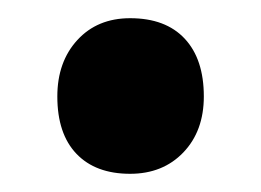

<svg xmlns="http://www.w3.org/2000/svg" viewBox="-20 -444 287 211"><path d="M123 -253Q85 -253 64 -275Q43 -297 43 -338Q43 -376 65 -400Q87 -424 123 -424Q162 -424 183 -401.5Q204 -379 204 -338Q204 -300 181.5 -276.5Q159 -253 123 -253Z"/></svg>

Font: Readex Pro SemiBold
Style: Regular
Weight: 600
Designer: Bonnie Shaver-Troup, Thomas Jockin
Foundry: Lexend
Version: Version 1.204